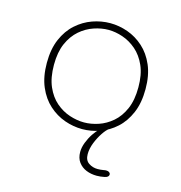

<svg xmlns="http://www.w3.org/2000/svg" viewBox="-103 -581 824 872"><g transform="rotate(15 309.5 -145.0)"><path d="M310 10.5Q268 10.5 227 -4Q186 -18.5 152 -49Q118 -79.5 97.8 -126.8Q77.5 -174 77.5 -239Q77.5 -304 97.8 -351Q118 -398 152 -428.2Q186 -458.5 227 -473Q268 -487.5 310 -487.5Q351.5 -487.5 392.5 -473Q433.5 -458.5 467.2 -428.2Q501 -398 521.2 -351Q541.5 -304 541.5 -239Q541.5 -174 521.2 -126.8Q501 -79.5 467.2 -49Q433.5 -18.5 392.5 -4Q351.5 10.5 310 10.5ZM310 -21Q343 -21 377.5 -32.5Q412 -44 441.8 -69.5Q471.5 -95 489.8 -136.8Q508 -178.5 508 -239Q508 -298.5 489.8 -339.8Q471.5 -381 441.8 -406.8Q412 -432.5 377.5 -444.2Q343 -456 310 -456Q277 -456 242 -444.2Q207 -432.5 177.2 -406.8Q147.5 -381 129.2 -339.8Q111 -298.5 111 -239Q111 -178.5 129.2 -136.8Q147.5 -95 177.2 -69.5Q207 -44 242 -32.5Q277 -21 310 -21ZM428.5 198Q402 198 379.2 188.8Q356.5 179.5 342.5 160.5Q328.5 141.5 328.5 112.5Q328.5 91.5 337.5 68Q346.5 44.5 360 24.2Q373.5 4 387.5 -8.8Q401.5 -21.5 411.5 -21.5H428.5Q416.5 -13.5 401.5 8.8Q386.5 31 375.2 59.2Q364 87.5 364 113.5Q364 142.5 382.8 155Q401.5 167.5 425 167.5Q432 167.5 439 166.8Q446 166 452.5 165Q456 164 459.2 163.8Q462.5 163.5 465 163.5Q474 163.5 479.2 167.5Q484.5 171.5 484.5 177.5Q484.5 190 465.2 194Q446 198 428.5 198Z"/></g></svg>

Font: Sono ExtraLight Monospace ExtraLight
Style: Regular
Weight: 250
Version: Version 2.112